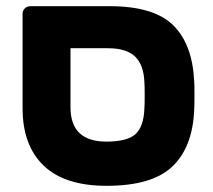

<svg xmlns="http://www.w3.org/2000/svg" viewBox="-20 -591 690 621"><path d="M53 -241V-546Q53 -557 60.5 -564Q68 -571 78 -571H334Q477 -571 539.5 -510Q602 -449 608 -330Q609 -320 609 -283Q609 -245 608 -235Q603 -115 537.5 -52.5Q472 10 325 10Q189 10 121 -55.5Q53 -121 53 -241ZM447 -240Q448 -250 448 -283Q448 -315 447 -325Q445 -381 417 -408Q389 -435 329 -435H208V-244Q208 -133 324 -133Q392 -133 418.5 -157.5Q445 -182 447 -240Z"/></svg>

Font: Hezaedrus
Style: Bold
Weight: 700
Designer: Hubert & Fischer
Foundry: Hubert & Fischer
Version: Version 1.10;September 3, 2019;FontCreator 11.5.0.2425 64-bi